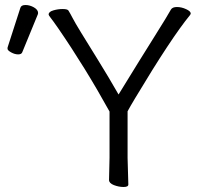

<svg xmlns="http://www.w3.org/2000/svg" viewBox="-20 -737 799 766"><path d="M492 -1Q492 9 473 9Q454 9 434.5 1.5Q415 -6 415 -19L417 -108V-292Q321 -466 211 -626Q190 -656 182 -666Q174 -676 174 -679Q174 -690 192.5 -695.5Q211 -701 230 -701Q249 -701 253 -695Q261 -682 270 -664.5Q279 -647 303.5 -607Q328 -567 370.5 -498.5Q413 -430 453 -360Q542 -505 595.5 -590Q649 -675 662 -699Q668 -709 686 -709Q704 -709 722.5 -700.5Q741 -692 741 -683Q741 -682 739 -678Q664 -587 519 -345Q498 -310 489 -293V-107ZM69 -529Q66 -520 52.5 -520Q39 -520 24.5 -528Q10 -536 10 -542.5Q10 -549 11 -550L61 -705Q64 -717 81.5 -717Q99 -717 115.5 -707.5Q132 -698 132 -685Q132 -682 131 -680Z"/></svg>

Font: LXGW WenKai TC
Style: Regular
Weight: 400
Designer: LXGW / Fontworks Inc.
Foundry: LXGW / Fontworks Inc.
Version: Version 1.330